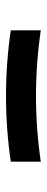

<svg xmlns="http://www.w3.org/2000/svg" viewBox="222 -652 156 640"><g transform="rotate(90 300.0 -332.0)"><path d="M300 -274Q245 -274 190 -278Q135 -282 81 -290V-390Q135 -382 190 -378Q245 -374 300 -374Q355 -374 410 -378Q465 -382 519 -390V-290Q465 -282 410 -278Q355 -274 300 -274Z"/></g></svg>

Font: Iosevka Extended
Style: Bold
Weight: 700
Width: 7
Monospace: yes
Designer: Belleve Invis
Foundry: Belleve Invis
Version: Version 32.5.0; ttfautohint (v1.8.4)